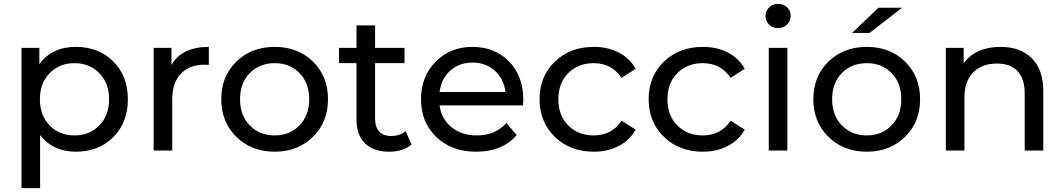

<svg xmlns="http://www.w3.org/2000/svg" viewBox="-20 -777 5492 991"><path d="M372 -535Q489 -535 564.5 -460Q640 -385 640 -265Q640 -144 564.5 -69Q489 6 372 6Q253 6 187 -80V194H91V-530H183V-446Q248 -535 372 -535ZM364 -78Q442 -78 492.5 -129.5Q543 -181 543 -265Q543 -348 492.5 -399.5Q442 -451 364 -451Q287 -451 236.5 -399.5Q186 -348 186 -265Q186 -181 236.5 -129.5Q287 -78 364 -78Z M865 -441Q917 -535 1058 -535V-442Q1050 -443 1036 -443Q958 -443 913.5 -396.5Q869 -350 869 -264V0H773V-530H865Z M1398 6Q1278 6 1200 -70.5Q1122 -147 1122 -265Q1122 -383 1200 -459Q1278 -535 1398 -535Q1518 -535 1595.5 -459Q1673 -383 1673 -265Q1673 -147 1595 -70.5Q1517 6 1398 6ZM1398 -78Q1475 -78 1525.5 -129.5Q1576 -181 1576 -265Q1576 -349 1526 -400Q1476 -451 1398 -451Q1320 -451 1269.5 -400Q1219 -349 1219 -265Q1219 -181 1269.5 -129.5Q1320 -78 1398 -78Z M2074 -100 2104 -31Q2061 6 1988 6Q1908 6 1864 -37Q1820 -80 1820 -160V-451H1730V-530H1820V-646H1916V-530H2068V-451H1916V-164Q1916 -121 1937.5 -98Q1959 -75 1999 -75Q2043 -75 2074 -100Z M2681 -262Q2681 -251 2679 -233H2249Q2258 -163 2310.5 -120.5Q2363 -78 2441 -78Q2536 -78 2594 -142L2647 -80Q2573 6 2438 6Q2311 6 2232 -70Q2153 -146 2153 -265Q2153 -382 2228.5 -458.5Q2304 -535 2419 -535Q2534 -535 2607.5 -459.5Q2681 -384 2681 -262ZM2249 -302H2589Q2581 -369 2534.5 -411.5Q2488 -454 2419 -454Q2350 -454 2303.5 -412Q2257 -370 2249 -302Z M3045 6Q2923 6 2844 -70.5Q2765 -147 2765 -265Q2765 -383 2844 -459Q2923 -535 3045 -535Q3117 -535 3173.5 -506Q3230 -477 3261 -422L3188 -375Q3138 -451 3044 -451Q2965 -451 2913.5 -400Q2862 -349 2862 -265Q2862 -180 2913.5 -129Q2965 -78 3044 -78Q3138 -78 3188 -154L3261 -108Q3230 -53 3173.5 -23.5Q3117 6 3045 6Z M3608 6Q3486 6 3407 -70.5Q3328 -147 3328 -265Q3328 -383 3407 -459Q3486 -535 3608 -535Q3680 -535 3736.5 -506Q3793 -477 3824 -422L3751 -375Q3701 -451 3607 -451Q3528 -451 3476.5 -400Q3425 -349 3425 -265Q3425 -180 3476.5 -129Q3528 -78 3607 -78Q3701 -78 3751 -154L3824 -108Q3793 -53 3736.5 -23.5Q3680 6 3608 6Z M4061 -696Q4061 -669 4042.5 -650.5Q4024 -632 3996 -632Q3968 -632 3949.5 -650Q3931 -668 3931 -694Q3931 -720 3949.5 -738.5Q3968 -757 3996 -757Q4024 -757 4042.5 -739.5Q4061 -722 4061 -696ZM3948 0V-530H4044V0Z M4378 -607 4514 -737H4636L4468 -607ZM4454 6Q4334 6 4256 -70.5Q4178 -147 4178 -265Q4178 -383 4256 -459Q4334 -535 4454 -535Q4574 -535 4651.5 -459Q4729 -383 4729 -265Q4729 -147 4651 -70.5Q4573 6 4454 6ZM4454 -78Q4531 -78 4581.5 -129.5Q4632 -181 4632 -265Q4632 -349 4582 -400Q4532 -451 4454 -451Q4376 -451 4325.5 -400Q4275 -349 4275 -265Q4275 -181 4325.5 -129.5Q4376 -78 4454 -78Z M5145 -535Q5246 -535 5305.5 -476.5Q5365 -418 5365 -305V0H5269V-294Q5269 -371 5232 -410Q5195 -449 5126 -449Q5048 -449 5003 -403.5Q4958 -358 4958 -273V0H4862V-530H4954V-450Q5015 -535 5145 -535Z"/></svg>

Font: Montserrat
Style: Regular
Weight: 500
Designer: Julieta Ulanovsky
Foundry: Julieta Ulanovsky
Version: Version 7.200;PS 007.200;hotconv 1.0.88;makeotf.lib2.5.64775